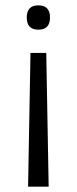

<svg xmlns="http://www.w3.org/2000/svg" viewBox="-20 -595 288 718"><path d="M162 103H85L94 -397H153ZM123.5 -484Q80 -484 80 -529.5Q80 -575 123.5 -575Q167 -575 167 -529.5Q167 -484 123.5 -484Z"/></svg>

Font: Khand
Style: Regular
Weight: 400
Designer: Devanagari: Sanchit Sawaria, Jyotish Sonowal; Latin: Satya Rajpurohit
Foundry: Indian Type Foundry
Version: Version 1.101;PS 1.0;hotconv 1.0.78;makeotf.lib2.5.61930; tt